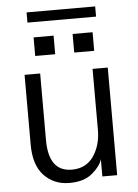

<svg xmlns="http://www.w3.org/2000/svg" viewBox="-57 -871 673 934"><g transform="rotate(-5 279.0 -404.5)"><path d="M72.3 -184.6Q72.3 -269.5 72.3 -525.4Q90.8 -525.4 148.4 -525.4Q148.4 -444.3 148.4 -200.2Q148.4 -45.9 261.7 -45.9Q331.1 -45.9 368.2 -99.6Q404.3 -153.3 404.3 -226.6Q404.3 -326.2 404.3 -525.4Q422.9 -525.4 478.5 -525.4Q478.5 -393.6 478.5 0Q460 0 406.2 0Q406.2 -21.5 406.2 -85Q398.4 -52.7 357.4 -17.6Q317.4 17.6 244.1 17.6Q168.9 17.6 120.1 -34.2Q72.3 -85 72.3 -184.6ZM131.8 -612.3Q131.8 -634.8 131.8 -703.1Q156.2 -703.1 229.5 -703.1Q229.5 -680.7 229.5 -612.3Q205.1 -612.3 131.8 -612.3ZM108.4 -777.3Q108.4 -790 108.4 -827.1Q192.4 -827.1 443.4 -827.1Q443.4 -814.5 443.4 -777.3Q359.4 -777.3 108.4 -777.3ZM322.3 -612.3Q322.3 -634.8 322.3 -703.1Q346.7 -703.1 419.9 -703.1Q419.9 -680.7 419.9 -612.3Q395.5 -612.3 322.3 -612.3Z"/></g></svg>

Font: Gothic A1
Style: Regular
Weight: 400
Designer: HanYang I&C Co.,Ltd.
Version: Version 2.50